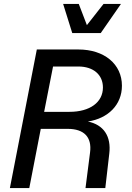

<svg xmlns="http://www.w3.org/2000/svg" viewBox="-20 -950 666 970"><path d="M30 0H128L186 -299H322C405 -299 445 -257 435 -180L412 0H512L532 -173C543 -262 503 -320 424 -336C527 -352 596 -421 596 -517C596 -626 507 -700 376 -700H166ZM331 -385H203L248 -614H376C452 -614 500 -572 500 -508C500 -433 434 -385 331 -385ZM345 -783H489L591 -930H503L419 -823L378 -930H299Z"/></svg>

Font: Uncut Sans Medium Italic
Style: Regular
Weight: 500
Italic angle: -11°
Designer: Kasper Nordkvist
Foundry: UNCUT.wtf
Version: Version 1.304;Glyphs 3.2 (3246)